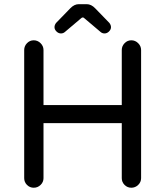

<svg xmlns="http://www.w3.org/2000/svg" viewBox="-20 -877 777 903"><path d="M93.8 -39.1V-641.6Q93.8 -660.2 106.9 -673.8Q120.1 -687.5 138.7 -687.5Q157.2 -687.5 170.9 -673.8Q184.6 -660.2 184.6 -641.6V-382.8H552.7V-641.6Q552.7 -660.2 565.9 -673.8Q579.1 -687.5 597.7 -687.5Q616.2 -687.5 629.9 -673.8Q643.6 -660.2 643.6 -641.6V-39.1Q643.6 -20.5 629.9 -7.3Q616.2 5.9 597.7 5.9Q579.1 5.9 565.9 -7.3Q552.7 -20.5 552.7 -39.1V-297.9H184.6V-39.1Q184.6 -20.5 170.9 -7.3Q157.2 5.9 138.7 5.9Q120.1 5.9 106.9 -7.3Q93.8 -20.5 93.8 -39.1ZM244.1 -769.5 310.5 -837.9Q329.1 -857.4 350.6 -857.4H387.7Q409.2 -857.4 427.7 -837.9L494.1 -769.5Q502 -759.8 502 -749Q502 -738.3 492.7 -729Q483.4 -719.7 471.7 -719.7Q460.9 -719.7 453.1 -726.6L377 -791Q374 -794.9 369.1 -794.9Q365.2 -794.9 361.3 -791L285.2 -726.6Q277.3 -719.7 266.6 -719.7Q254.9 -719.7 245.6 -729Q236.3 -738.3 236.3 -749Q236.3 -759.8 244.1 -769.5Z"/></svg>

Font: jf-openhuninn-2.0
Style: Regular
Weight: 400
Designer: [Kosugi Maru]
Designed by MOTOYA      

[Varela Round]
Joe Prince (Latin component); Avraham Cornfeld (Hebrew component)
Foundry: justfont CO.,LTD.
Version: 2.0